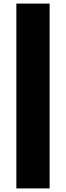

<svg xmlns="http://www.w3.org/2000/svg" viewBox="-20 -828 368 1068"><path d="M71 220V-808H256V220Z"/></svg>

Font: Encode Sans Expanded ExtraBold
Style: Regular
Weight: 800
Width: 7
Designer: Multiple Designers
Foundry: Impallari Type
Version: Version 2.000